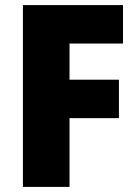

<svg xmlns="http://www.w3.org/2000/svg" viewBox="-20 -734 541 754"><path d="M253 0V-270H447V-421H253V-563H463V-714H70V0Z"/></svg>

Font: Noto Sans Telugu SemiCondensed Black
Style: Regular
Weight: 900
Width: 4
Designer: Jelle Bosma - Monotype Design Team
Foundry: Monotype Imaging Inc.
Version: Version 2.005